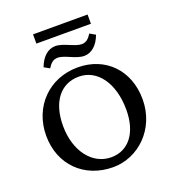

<svg xmlns="http://www.w3.org/2000/svg" viewBox="-176 -1145 1162 1290"><g transform="rotate(-20 405.0 -500.5)"><path d="M412 11C590 11 752 -137 752 -351C752 -558 613 -701 414 -701C209 -701 59 -548 59 -341C59 -134 205 11 412 11ZM188 -365C188 -535 269 -640 400 -640C534 -640 625 -511 625 -322C625 -159 547 -56 422 -56C287 -56 188 -184 188 -365ZM200 -780 239 -758C259 -789 277 -808 311 -808C360 -808 425 -758 484 -758C538 -758 582 -799 606 -865L566 -888C546 -856 526 -838 495 -838C445 -838 380 -887 322 -887C268 -887 224 -846 200 -780ZM209 -946H599V-1012H209Z"/></g></svg>

Font: TPK Tissa Web Medium
Style: Regular
Weight: 500
Designer: Jacques Le Bailly, Suppakit Chalermlarp | Katatrad Co.,Ltd.
Foundry: Jacques Le Bailly, Cadson Demak Co.,Ltd.
Version: Version 5.000;Glyphs 3.1.2 (3151)